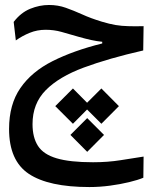

<svg xmlns="http://www.w3.org/2000/svg" viewBox="-20 -443 626 775"><path d="M340.8 312Q176.3 312 96.4 258.8Q16.6 205.6 16.6 77.6Q16.6 -21.5 62.3 -87.6Q107.9 -153.8 192.4 -196.3Q276.9 -238.8 392.6 -267.6V-274.4Q371.1 -276.4 347.9 -281.5Q324.7 -286.6 297.4 -294.4Q258.8 -305.7 228.3 -314.2Q197.8 -322.8 164.1 -322.8Q129.9 -322.8 99.9 -310.5Q69.8 -298.3 43.9 -279.8L35.2 -354.5Q64 -392.1 101.8 -407.5Q139.6 -422.9 177.7 -422.9Q213.9 -422.9 245.6 -411.6Q277.3 -400.4 312 -384.8Q346.2 -369.1 391.1 -355.5Q421.9 -346.2 446.8 -342Q471.7 -337.9 498 -337.4Q511.2 -336.9 526.9 -336.9Q542 -336.9 559.6 -337.4L558.1 -239.3Q418.5 -207.5 318.4 -170.4Q218.3 -133.3 164.8 -79.1Q111.3 -24.9 111.3 58.1Q111.3 111.8 133.3 146Q155.3 180.2 208.7 196Q262.2 211.9 355.5 211.9Q415 211.9 466.8 203.6Q518.6 195.3 559.6 189L558.6 274.4Q536.6 283.7 501.2 292.2Q465.8 300.8 424.1 306.4Q382.3 312 340.8 312ZM389.2 -85.9 460 -14.6 389.2 56.6 331.5 -1 274.4 56.6 203.1 -14.6 274.4 -85.9 331.5 -28.3ZM332 33.7 399.9 101.6 332 169.9 264.2 101.6Z"/></svg>

Font: CaskaydiaCove NFP
Style: Regular
Weight: 400
Designer: Aaron Bell
Foundry: Saja Typeworks
Version: Version 2111.001; VTT 6.35;Nerd Fonts 3.1.1